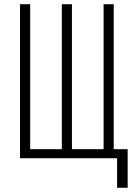

<svg xmlns="http://www.w3.org/2000/svg" viewBox="-20 -750 640 910"><path d="M535 140H585V-43H519V-730H471V-43H321V-730H273V-43H123V-730H75V0H535Z"/></svg>

Font: JetBrains Mono Thin
Style: Regular
Weight: 100
Monospace: yes
Designer: Philipp Nurullin, Konstantin Bulenkov
Foundry: JetBrains
Version: Version 2.305